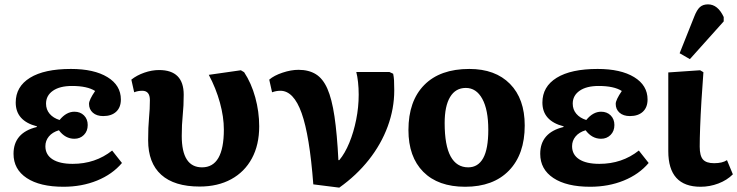

<svg xmlns="http://www.w3.org/2000/svg" viewBox="-20 -842 3379 880"><path d="M271 14Q163 14 102.5 -26Q42 -66 42 -137Q42 -234 149 -260V-263Q52 -288 52 -372Q52 -445 117.5 -485.5Q183 -526 305 -526Q411 -526 472.5 -488.5Q534 -451 534 -386Q534 -350 512.5 -330Q491 -310 453 -310Q423 -310 405.5 -325.5Q388 -341 388 -366Q388 -384 416 -425Q380 -448 310 -448Q254 -448 222.5 -426Q191 -404 191 -367Q191 -340 207.5 -320.5Q224 -301 253 -292Q284 -330 321 -330Q348 -330 365 -313Q382 -296 382 -269Q382 -241 364.5 -223.5Q347 -206 321 -206Q279 -206 250 -245Q220 -236 204 -216.5Q188 -197 188 -172Q188 -133 220.5 -112Q253 -91 313 -91Q417 -91 494 -152L539 -95Q495 -43 425 -14.5Q355 14 271 14Z M895 13Q779 13 719 -41Q659 -95 659 -199Q659 -260 663 -301.5Q667 -343 667 -383Q667 -426 632 -426Q612 -426 595 -419L582 -477Q607 -497 641.5 -509Q676 -521 709 -521Q822 -521 822 -408Q822 -357 817.5 -314Q813 -271 813 -219Q813 -75 906 -75Q1006 -75 1006 -248Q1006 -306 988 -371.5Q970 -437 937 -499L1084 -520L1099 -511Q1132 -461 1150 -395.5Q1168 -330 1168 -263Q1168 -178 1134.5 -116Q1101 -54 1039.5 -20.5Q978 13 895 13Z M1535 18 1416 3Q1399 -221 1362.5 -323.5Q1326 -426 1265 -426Q1246 -426 1227 -419L1214 -477Q1236 -496 1275 -509Q1314 -522 1348 -522Q1395 -522 1427.5 -502Q1460 -482 1480.5 -435.5Q1501 -389 1513 -308.5Q1525 -228 1531 -108H1535Q1561 -139 1581 -187.5Q1601 -236 1612.5 -293.5Q1624 -351 1624 -408Q1624 -438 1621 -465.5Q1618 -493 1613 -512H1765L1782 -504Q1785 -490 1786 -474Q1787 -458 1787 -428Q1787 -344 1757 -262.5Q1727 -181 1670.5 -109.5Q1614 -38 1535 18Z M2112 14Q1988 14 1920 -54.5Q1852 -123 1852 -246Q1852 -379 1924.5 -452.5Q1997 -526 2131 -526Q2250 -526 2317.5 -457.5Q2385 -389 2385 -267Q2385 -135 2313 -60.5Q2241 14 2112 14ZM2126 -75Q2171 -75 2194.5 -117Q2218 -159 2218 -247Q2218 -339 2190.5 -389Q2163 -439 2115 -439Q2068 -439 2043 -397.5Q2018 -356 2018 -278Q2018 -175 2045.5 -125Q2073 -75 2126 -75Z M2685 14Q2577 14 2516.5 -26Q2456 -66 2456 -137Q2456 -234 2563 -260V-263Q2466 -288 2466 -372Q2466 -445 2531.5 -485.5Q2597 -526 2719 -526Q2825 -526 2886.5 -488.5Q2948 -451 2948 -386Q2948 -350 2926.5 -330Q2905 -310 2867 -310Q2837 -310 2819.5 -325.5Q2802 -341 2802 -366Q2802 -384 2830 -425Q2794 -448 2724 -448Q2668 -448 2636.5 -426Q2605 -404 2605 -367Q2605 -340 2621.5 -320.5Q2638 -301 2667 -292Q2698 -330 2735 -330Q2762 -330 2779 -313Q2796 -296 2796 -269Q2796 -241 2778.5 -223.5Q2761 -206 2735 -206Q2693 -206 2664 -245Q2634 -236 2618 -216.5Q2602 -197 2602 -172Q2602 -133 2634.5 -112Q2667 -91 2727 -91Q2831 -91 2908 -152L2953 -95Q2909 -43 2839 -14.5Q2769 14 2685 14Z M3191 14Q3043 14 3043 -149Q3043 -173 3043 -210.5Q3043 -248 3043 -291.5Q3043 -335 3043 -378Q3043 -421 3043 -456Q3043 -491 3043 -510L3189 -520L3204 -511Q3199 -446 3195 -380.5Q3191 -315 3189 -259.5Q3187 -204 3187 -170Q3187 -128 3202 -111Q3217 -94 3253 -94Q3291 -94 3312 -108L3339 -43Q3312 -16 3272.5 -1Q3233 14 3191 14ZM3142 -571 3095 -598 3162 -766Q3174 -797 3188 -809.5Q3202 -822 3225 -822Q3270 -822 3297 -764V-744Z"/></svg>

Font: Literata
Style: Bold
Weight: 700
Designer: Latin by Veronika Burian and Jose Scaglione. Greek by Irene Vlachou. Cyrillic by Vera Evstafieva.
Foundry: TypeTogether
Version: Version 3.103; ttfautohint (v1.8.4.7-5d5b);gftools[0.9.29]